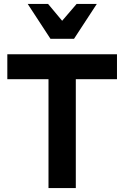

<svg xmlns="http://www.w3.org/2000/svg" viewBox="-20 -950 627 970"><path d="M363 -550H571V-676H17V-550H225V0H363ZM354 -754 469 -930H367L294 -845L223 -930H120L235 -754Z"/></svg>

Font: Fog Sans
Style: Bold
Weight: 700
Foundry: Intel Corporation
Version: Version 1.00